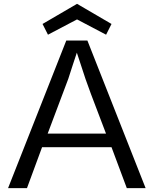

<svg xmlns="http://www.w3.org/2000/svg" viewBox="-20 -967 790 987"><path d="M320.8 -758.8H429.2L728.5 0H631.8L553.2 -210.4H196.3L118.7 0H21.5ZM524.9 -280.3 447.3 -484.4Q430.7 -528.8 419.4 -561.5L397.9 -627Q387.7 -659.7 375 -696.3Q363.8 -664.1 353.5 -631.3Q353.5 -631.3 331.1 -562Q331.1 -562 225.1 -280.3ZM226.6 -788.6 198.7 -843.8 376 -947.3 553.2 -843.8 525.4 -788.6 376 -867.2Z"/></svg>

Font: Duru Sans
Style: Regular
Weight: 400
Designer: Onur Yazõcõgil
Foundry: Onur Yazõcõgil
Version: Version 1.001